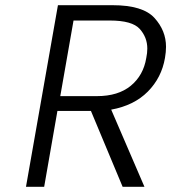

<svg xmlns="http://www.w3.org/2000/svg" viewBox="-20 -719 659 739"><path d="M452 0 330 -292H201L150 0H80L203 -699H413Q530 -699 574.5 -650Q619 -601 619 -539Q619 -519 615 -496Q602 -420 549 -366.5Q496 -313 408 -297L536 0ZM212 -349H353Q435 -349 483.5 -389Q532 -429 543 -496Q547 -515 547 -532Q547 -575 518 -607.5Q489 -640 403 -640H263Z"/></svg>

Font: Fz Poppins Light
Style: Italic
Weight: 300
Italic angle: -10°
Designer: Ninad Kale (Devanagari), Jonny Pinhorn (Latin)
Foundry: Indian Type Foundry
Version: Vit hóa bi Vntype.Com & FontZin.Com